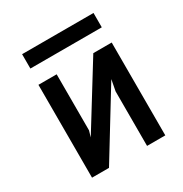

<svg xmlns="http://www.w3.org/2000/svg" viewBox="-169 -857 938 985"><g transform="rotate(-30 300.0 -364.0)"><path d="M93.5 -550H201.5V-218L191 -182L418.5 -550H527.5V0H419.5V-323L432 -388.5L194 0H93.5ZM99.5 -728H522.5V-643H99.5Z"/></g></svg>

Font: JuliaMono SemiBold
Style: Regular
Weight: 600
Monospace: yes
Designer: cormullion
Foundry: corm
Version: Version 0.055; ttfautohint (v1.8.4)